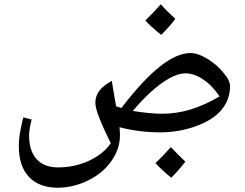

<svg xmlns="http://www.w3.org/2000/svg" viewBox="-20 -619 1148 898"><path d="M250 259Q163 259 115.5 208.5Q68 158 68 65Q68 46 70 27.5Q72 9 76.5 -14.5Q81 -38 89 -70L128 -60Q116 -14 116 14Q116 86 151 125Q186 164 252 164Q303 164 350.5 150Q398 136 436.5 110.5Q475 85 498 51Q464 -18 445 -66Q426 -114 426 -139Q426 -169 444 -193.5Q462 -218 503 -241Q504 -231 509.5 -200Q515 -169 523 -122L548 -114Q648 -245 728 -308Q808 -371 871 -371Q894 -371 921 -359Q948 -347 975.5 -326.5Q1003 -306 1024 -280Q1056 -244 1056 -216Q1056 -154 1016.5 -106Q977 -58 897 -29Q817 0 729 0Q680 0 632.5 -6Q585 -12 539 -24Q540 -15 540.5 -5.5Q541 4 541 14Q541 77 501.5 133.5Q462 190 394 224Q360 241 323.5 250Q287 259 250 259ZM738 -87Q806 -87 871.5 -107Q937 -127 1007 -168Q972 -220 929.5 -248Q887 -276 847 -276Q814 -276 772.5 -253Q731 -230 687.5 -190.5Q644 -151 601 -100Q640 -94 674.5 -90.5Q709 -87 738 -87ZM734 -456Q688 -492 660 -523Q685 -548 702.5 -566.5Q720 -585 732 -599Q746 -583 763 -566Q780 -549 800 -531Q789 -515 772 -496Q755 -477 734 -456ZM781 212Q757 193 739 176Q721 159 707 144Q729 123 746.5 104.5Q764 86 779 69Q811 103 847 137Q835 153 818.5 172Q802 191 781 212Z"/></svg>

Font: Noto Naskh Arabic Medium
Style: Regular
Weight: 500
Designer: Monotype Design Team, David Williams, Mohamad Dakak and Nizar Qandah
Foundry: Monotype Imaging Inc.
Version: Version 2.016